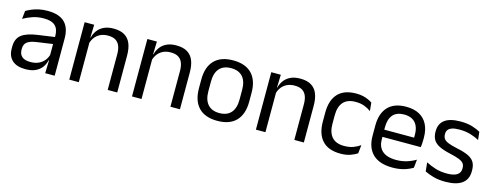

<svg xmlns="http://www.w3.org/2000/svg" viewBox="-23 -1032 4026 1576"><g transform="rotate(15 1990.0 -244.0)"><path d="M436 0H355.5L359 -118.5L356 -131V-286.5L356.5 -315Q356.5 -374.5 326.2 -403Q296 -431.5 230.5 -431.5Q178 -431.5 134.2 -416.5Q90.5 -401.5 56.5 -381.5L64 -450.5Q83 -462 109.2 -473.2Q135.5 -484.5 169.2 -492Q203 -499.5 243.5 -499.5Q296 -499.5 332.8 -486.8Q369.5 -474 392.2 -450Q415 -426 425.5 -392Q436 -358 436 -316ZM187.5 10.5Q115 10.5 76.2 -24.8Q37.5 -60 37.5 -125.5V-140Q37.5 -207.5 79.2 -240.8Q121 -274 212 -287L366.5 -309L371 -250L222 -228.5Q166 -220.5 142 -201.2Q118 -182 118 -144.5V-136.5Q118 -98 141.8 -77.5Q165.5 -57 213 -57Q255 -57 285 -71.5Q315 -86 333.5 -110.5Q352 -135 358.5 -165L371 -110H355.5Q348.5 -78 329.2 -50.5Q310 -23 275.5 -6.2Q241 10.5 187.5 10.5Z M967.5 0H886.5V-303.5Q886.5 -343 875.8 -371.5Q865 -400 840.8 -415.8Q816.5 -431.5 774.5 -431.5Q736 -431.5 707.8 -417Q679.5 -402.5 662 -377.8Q644.5 -353 637.5 -321.5L623 -379H640.5Q648.5 -412 668.5 -439.2Q688.5 -466.5 722.2 -482.8Q756 -499 805 -499Q863 -499 898.8 -477Q934.5 -455 951 -413.8Q967.5 -372.5 967.5 -312.5ZM641 0H560V-488H641L637.5 -371L641 -366.5Z M1500.5 0H1419.5V-303.5Q1419.5 -343 1408.8 -371.5Q1398 -400 1373.8 -415.8Q1349.5 -431.5 1307.5 -431.5Q1269 -431.5 1240.8 -417Q1212.5 -402.5 1195 -377.8Q1177.5 -353 1170.5 -321.5L1156 -379H1173.5Q1181.5 -412 1201.5 -439.2Q1221.5 -466.5 1255.2 -482.8Q1289 -499 1338 -499Q1396 -499 1431.8 -477Q1467.5 -455 1484 -413.8Q1500.5 -372.5 1500.5 -312.5ZM1174 0H1093V-488H1174L1170.5 -371L1174 -366.5Z M1820 12.5Q1715 12.5 1660.8 -44.2Q1606.5 -101 1606.5 -207.5V-282Q1606.5 -388 1661 -444.5Q1715.5 -501 1820 -501Q1925 -501 1979.2 -444.5Q2033.5 -388 2033.5 -282V-207.5Q2033.5 -101 1979.2 -44.2Q1925 12.5 1820 12.5ZM1820 -53.5Q1885 -53.5 1918.8 -92Q1952.5 -130.5 1952.5 -203V-286.5Q1952.5 -358.5 1918.8 -396.8Q1885 -435 1820 -435Q1755.5 -435 1721.5 -396.8Q1687.5 -358.5 1687.5 -286.5V-203Q1687.5 -130.5 1721.5 -92Q1755.5 -53.5 1820 -53.5Z M2553.5 0H2472.5V-303.5Q2472.5 -343 2461.8 -371.5Q2451 -400 2426.8 -415.8Q2402.5 -431.5 2360.5 -431.5Q2322 -431.5 2293.8 -417Q2265.5 -402.5 2248 -377.8Q2230.5 -353 2223.5 -321.5L2209 -379H2226.5Q2234.5 -412 2254.5 -439.2Q2274.5 -466.5 2308.2 -482.8Q2342 -499 2391 -499Q2449 -499 2484.8 -477Q2520.5 -455 2537 -413.8Q2553.5 -372.5 2553.5 -312.5ZM2227 0H2146V-488H2227L2223.5 -371L2227 -366.5Z M2867 11Q2762 11 2710.8 -45.8Q2659.5 -102.5 2659.5 -206.5V-282.5Q2659.5 -387 2711 -443.2Q2762.5 -499.5 2867 -499.5Q2898 -499.5 2923.5 -493.8Q2949 -488 2969.2 -478.8Q2989.5 -469.5 3003.5 -459.5L3010.5 -389Q2987 -407 2954.8 -419.5Q2922.5 -432 2879 -432Q2809 -432 2774.8 -393.2Q2740.5 -354.5 2740.5 -280.5V-208.5Q2740.5 -136 2774.8 -97Q2809 -58 2879 -58Q2924 -58 2956.8 -70.5Q2989.5 -83 3015 -101L3007.5 -29.5Q2985.5 -14.5 2950 -1.8Q2914.5 11 2867 11Z M3308.5 11Q3197 11 3140.5 -43.5Q3084 -98 3084 -199.5V-286.5Q3084 -389.5 3136.5 -445.2Q3189 -501 3290 -501Q3358 -501 3403.5 -475.8Q3449 -450.5 3472 -404Q3495 -357.5 3495 -293V-275Q3495 -259 3493.8 -243Q3492.5 -227 3490.5 -211.5H3416Q3417 -235.5 3417.2 -257Q3417.5 -278.5 3417.5 -296.5Q3417.5 -341 3403.2 -371.8Q3389 -402.5 3360.8 -418.8Q3332.5 -435 3290 -435Q3227 -435 3195.5 -398.5Q3164 -362 3164 -294V-247.5L3164.5 -237.5V-191Q3164.5 -160.5 3173.5 -136Q3182.5 -111.5 3201.8 -93.8Q3221 -76 3250.8 -66.8Q3280.5 -57.5 3321.5 -57.5Q3369 -57.5 3410 -70Q3451 -82.5 3487 -104L3479.5 -34Q3447 -13.5 3404 -1.2Q3361 11 3308.5 11ZM3473.5 -211.5H3126.5V-272.5H3473.5Z M3757 11Q3698 11 3654 -1.8Q3610 -14.5 3581 -29.5L3573.5 -104.5Q3610 -85.5 3653.8 -71.5Q3697.5 -57.5 3753 -57.5Q3809.5 -57.5 3838 -75.5Q3866.5 -93.5 3866.5 -129V-134.5Q3866.5 -157.5 3855.8 -172.5Q3845 -187.5 3817 -199Q3789 -210.5 3737.5 -222Q3676 -235.5 3640.5 -253.8Q3605 -272 3589.8 -299Q3574.5 -326 3574.5 -365V-369.5Q3574.5 -433.5 3619 -466.5Q3663.5 -499.5 3753 -499.5Q3810.5 -499.5 3852.8 -486.5Q3895 -473.5 3922 -457.5L3929.5 -389Q3897 -408 3855 -420.5Q3813 -433 3760.5 -433Q3722.5 -433 3699 -425.2Q3675.5 -417.5 3665 -403.2Q3654.5 -389 3654.5 -369V-365Q3654.5 -343 3665 -327.8Q3675.5 -312.5 3702.8 -301.2Q3730 -290 3778.5 -279.5Q3841 -267 3877.8 -249.5Q3914.5 -232 3930.5 -205.2Q3946.5 -178.5 3946.5 -136.5V-128Q3946.5 -59 3898.5 -24Q3850.5 11 3757 11Z"/></g></svg>

Font: Anek Kannada Medium
Style: Regular
Weight: 400
Version: Version 1.003